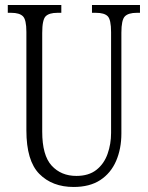

<svg xmlns="http://www.w3.org/2000/svg" viewBox="-20 -734 589 764"><path d="M273 10Q188 10 136.5 -42Q85 -94 85 -215V-607Q85 -656 71 -669.5Q57 -683 25 -683H11V-714H224V-683H208Q176 -683 162 -669.5Q148 -656 148 -603V-210Q148 -116 185.5 -75Q223 -34 284 -34Q333 -34 363.5 -58Q394 -82 408 -121.5Q422 -161 422 -205V-606Q422 -656 408.5 -669.5Q395 -683 362 -683H346V-714H537V-683H524Q491 -683 477 -669Q463 -655 463 -604V-203Q463 -142 442 -93.5Q421 -45 379 -17.5Q337 10 273 10Z"/></svg>

Font: Noto Serif Tamil ExtraCondensed Light
Style: Regular
Weight: 300
Width: 2
Designer: Indian Type Foundry, Tom Grace, and the Monotype Design Team
Foundry: Monotype Imaging Inc.
Version: Version 2.004; ttfautohint (v1.8.4.7-5d5b)